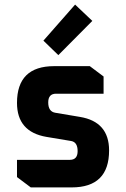

<svg xmlns="http://www.w3.org/2000/svg" viewBox="-20 -816 548 836"><path d="M54 -45V-120H284Q318 -120 318 -158Q318 -197 290 -202L182 -220Q54 -242 54 -368Q54 -528 216 -528H371L431 -483V-408H224Q190 -408 190 -370Q190 -330 221 -325L328 -307Q455 -286 455 -161Q455 0 292 0H114ZM169 -639 307 -796 382 -725 234 -576Z"/></svg>

Font: Oxanium
Style: Bold
Weight: 700
Designer: Severin Meyer
Version: Version 2.000